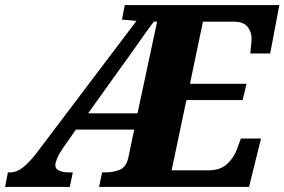

<svg xmlns="http://www.w3.org/2000/svg" viewBox="-58 -734 1117 754"><path d="M-38 0 -27 -57H-18Q8 -57 33.5 -77.5Q59 -98 87 -135L478 -652L421 -657L432 -714H1039L1003 -524H925Q925 -528 926.5 -541Q928 -554 929 -566.5Q930 -579 930 -582Q930 -609 914 -629Q898 -649 859 -649H739L688 -405H910L895 -341H674L616 -65H759Q807 -65 833.5 -89.5Q860 -114 872 -147L888 -190H967L920 0H331L343 -57H356Q387 -57 412.5 -67.5Q438 -78 446 -115L469 -225H240L187 -149Q172 -127 165.5 -110Q159 -93 159 -86Q159 -71 174 -64Q189 -57 213 -57H228L216 0ZM288 -289H482L559 -649H546Q508 -598 478 -554.5Q448 -511 414 -465Z"/></svg>

Font: Noto Serif ExtraBold
Style: Italic
Weight: 800
Italic angle: -12°
Designer: Monotype Design Team
Foundry: Monotype Imaging Inc.
Version: Version 2.013